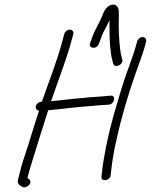

<svg xmlns="http://www.w3.org/2000/svg" viewBox="-20 -782 651 829"><path d="M406.1 -592 411 -603C415.2 -614.6 420.8 -632 426.2 -642C435.2 -657.9 444 -677.2 453.1 -695C452.5 -682.3 452.4 -669.3 452.9 -656C452.8 -611.1 455.3 -556.8 465.3 -520L468.9 -507C475.9 -484.1 514.5 -504.3 507.8 -526L504.2 -539C495.9 -574 493.5 -625.1 492.5 -666C492.5 -690.3 494.2 -721.4 492.2 -741C490.2 -751.8 481.6 -763.4 465.7 -762C442.1 -759 429.7 -736.4 420.6 -712C409 -682.2 392.7 -658.2 380.8 -629L369.2 -596C359.6 -571.4 399.8 -567.8 406.1 -592ZM571.7 -602 567.8 -587C558 -549.6 540.6 -506.4 524.9 -461.5C502.7 -397.7 489.4 -346 469.1 -279C446 -197 427.9 -105.9 420.5 -40L418.2 -20C414.8 4.9 457.5 -1.7 457.8 -26L460.1 -46C463.9 -83.2 472.2 -134 484 -183C504.5 -276.9 532.4 -370.5 563.3 -459C578.9 -503.8 596.9 -549.2 606.8 -587L610.7 -602C613.5 -612.6 606.6 -622 596 -622C585.4 -622 574.5 -612.6 571.7 -602ZM148.7 -304C129.5 -247.5 109.5 -177.8 91.8 -125C82.7 -94.5 71.9 -67.8 67 -42L58.1 -8C52.8 12.3 64.6 18.7 79.2 26C89.8 29.3 101.9 22.5 107.2 14.5C117.2 -0.6 106.7 -9.3 98.4 -13L106.3 -43C108.4 -51 111.5 -61.7 115.7 -75C138.5 -148.2 163.2 -229.1 188.2 -306C219.9 -308.8 254.4 -312.4 283.8 -316C325 -321.1 374.2 -324 416.9 -328L449.5 -330C476.2 -333.2 481.9 -372 456.7 -369L423.9 -366C347.9 -361.2 273.8 -352.9 200.4 -345L207.1 -363C235.3 -447.8 267.6 -525 290.6 -613L296.4 -635C299.2 -645.6 291.9 -654 281.4 -654C270.8 -654 260.2 -645.6 257.4 -635L251.6 -613C226.9 -518.5 192.5 -434.6 160.9 -343H159.9C149.3 -343 137.7 -334.6 134.9 -324C132 -312.9 138.9 -305.3 148.7 -304Z"/></svg>

Font: Just Breathe
Style: Obl5
Weight: 400
Foundry: Cannot Into Space Fonts
Version: Version 0.72